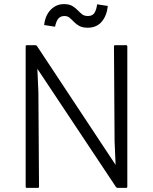

<svg xmlns="http://www.w3.org/2000/svg" viewBox="-20 -995 745 935"><path d="M105 -86V-769Q105 -775 111 -775H153Q156 -775 160 -771L543 -192L538 -307L535 -769Q535 -775 541 -775H594Q600 -775 600 -769V-86Q600 -80 594 -80H552Q549 -80 545 -84L162 -660L167 -545L170 -86Q170 -80 164 -80H111Q105 -80 105 -86ZM505 -966Q500 -918 475 -889Q450 -860 407 -860Q382 -860 366.5 -868.5Q351 -877 340 -888.5Q329 -900 319 -908.5Q309 -917 294 -917Q275 -917 264.5 -905Q254 -893 248 -865L195 -873Q200 -920 227 -947.5Q254 -975 291 -975Q317 -975 332 -966Q347 -957 357.5 -946Q368 -935 379 -926Q390 -917 408 -917Q431 -917 440.5 -933Q450 -949 453 -974Z"/></svg>

Font: Gowun Dodum
Style: Regular
Weight: 400
Designer: Yanghee Ryu
Foundry: Yanghee Ryu
Version: Version 2.000